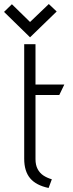

<svg xmlns="http://www.w3.org/2000/svg" viewBox="-81 -919 364 952"><path d="M200 -862 161 -899 68 -810 -22 -898 -61 -860 68 -734ZM95 -130V-448H213L238 -500H95V-700H39V-132Q39 -70 68.5 -35Q98 0 160 13L176 -30Q152 -37 134 -49Q116 -61 105.5 -81Q95 -101 95 -130Z"/></svg>

Font: AdventPro_ExpandedRegular
Style: ExpandedRegular
Weight: 400
Width: 7
Designer: VivaRado, Andreas Kalpakidis
Foundry: VivaRado, Andreas Kalpakidis
Version: Version 3.000